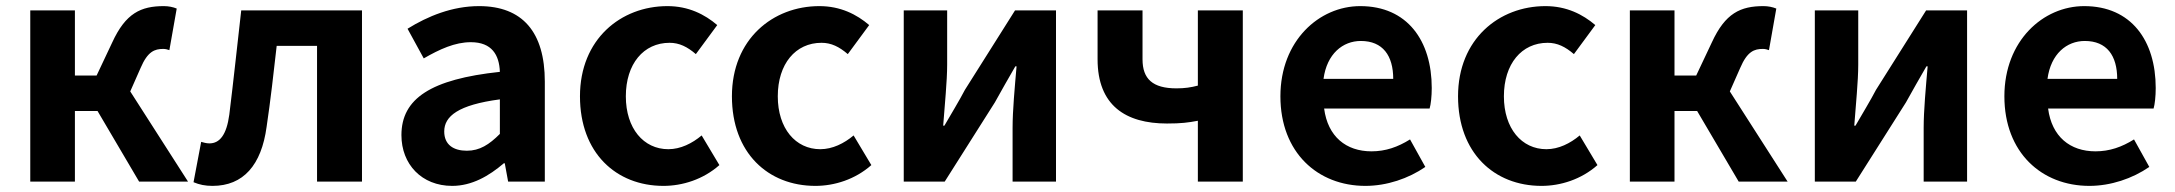

<svg xmlns="http://www.w3.org/2000/svg" viewBox="-20 -594 7113 628"><path d="M406 -295 440 -372C463 -426 486 -434 514 -434C522 -434 528 -432 534 -430L558 -566C546 -571 531 -574 516 -574C441 -574 391 -551 347 -455L296 -347H225V-560H79V0H225V-231H299L435 0H595Z M675 14C776 14 835 -54 852 -179C865 -266 875 -356 885 -444H1017V0H1164V-560H769C756 -446 744 -332 730 -219C721 -152 698 -125 665 -125C654 -125 646 -128 638 -130L613 2C632 10 651 14 675 14Z M1459 14C1523 14 1579 -18 1628 -60H1631L1642 0H1762V-327C1762 -489 1689 -574 1547 -574C1459 -574 1379 -541 1313 -500L1366 -403C1418 -433 1468 -456 1520 -456C1589 -456 1613 -414 1615 -359C1390 -335 1293 -272 1293 -152C1293 -57 1359 14 1459 14ZM1507 -101C1464 -101 1433 -120 1433 -164C1433 -214 1479 -251 1615 -269V-156C1580 -121 1549 -101 1507 -101Z M2150 14C2212 14 2280 -7 2333 -54L2275 -151C2244 -125 2206 -106 2166 -106C2085 -106 2027 -174 2027 -279C2027 -385 2085 -454 2170 -454C2202 -454 2228 -441 2256 -417L2326 -512C2285 -547 2232 -574 2163 -574C2011 -574 1877 -466 1877 -279C1877 -94 1995 14 2150 14Z M2647 14C2709 14 2777 -7 2830 -54L2772 -151C2741 -125 2703 -106 2663 -106C2582 -106 2524 -174 2524 -279C2524 -385 2582 -454 2667 -454C2699 -454 2725 -441 2753 -417L2823 -512C2782 -547 2729 -574 2660 -574C2508 -574 2374 -466 2374 -279C2374 -94 2492 14 2647 14Z M2936 0H3070L3234 -259C3252 -292 3282 -344 3301 -377H3305C3299 -307 3292 -233 3292 -176V0H3434V-560H3300L3136 -300C3119 -267 3088 -216 3069 -183H3065C3070 -252 3078 -327 3078 -383V-560H2936Z M3898 0H4045V-560H3898V-314C3875 -308 3855 -305 3828 -305C3750 -305 3717 -336 3717 -400V-560H3570V-400C3570 -249 3662 -190 3797 -190C3844 -190 3866 -193 3898 -199Z M4446 14C4516 14 4587 -10 4642 -48L4592 -138C4552 -113 4512 -99 4466 -99C4383 -99 4323 -147 4311 -239H4656C4660 -252 4663 -279 4663 -306C4663 -461 4583 -574 4429 -574C4295 -574 4168 -461 4168 -279C4168 -95 4290 14 4446 14ZM4309 -336C4320 -418 4372 -460 4431 -460C4503 -460 4537 -412 4537 -336Z M5022 14C5084 14 5152 -7 5205 -54L5147 -151C5116 -125 5078 -106 5038 -106C4957 -106 4899 -174 4899 -279C4899 -385 4957 -454 5042 -454C5074 -454 5100 -441 5128 -417L5198 -512C5157 -547 5104 -574 5035 -574C4883 -574 4749 -466 4749 -279C4749 -94 4867 14 5022 14Z M5638 -295 5672 -372C5695 -426 5718 -434 5746 -434C5754 -434 5760 -432 5766 -430L5790 -566C5778 -571 5763 -574 5748 -574C5673 -574 5623 -551 5579 -455L5528 -347H5457V-560H5311V0H5457V-231H5531L5667 0H5827Z M5916 0H6050L6214 -259C6232 -292 6262 -344 6281 -377H6285C6279 -307 6272 -233 6272 -176V0H6414V-560H6280L6116 -300C6099 -267 6068 -216 6049 -183H6045C6050 -252 6058 -327 6058 -383V-560H5916Z M6814 14C6884 14 6955 -10 7010 -48L6960 -138C6920 -113 6880 -99 6834 -99C6751 -99 6691 -147 6679 -239H7024C7028 -252 7031 -279 7031 -306C7031 -461 6951 -574 6797 -574C6663 -574 6536 -461 6536 -279C6536 -95 6658 14 6814 14ZM6677 -336C6688 -418 6740 -460 6799 -460C6871 -460 6905 -412 6905 -336Z"/></svg>

Font: Source Han Sans SC Bold
Style: Regular
Weight: 700
Designer: Ryoko NISHIZUKA (kana & ideographs); Paul D. Hunt (Latin, Greek & Cyrillic); Wenlong ZHANG (bopomofo); Sandoll Communica
Foundry: Adobe Systems Incorporated
Version: Version 1.001;PS 1.001;hotconv 1.0.78;makeotf.lib2.5.61930